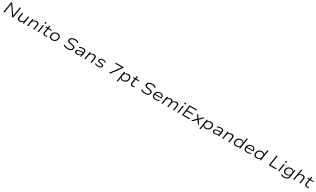

<svg xmlns="http://www.w3.org/2000/svg" viewBox="1113 -5776 18160 11028"><g transform="rotate(30 10193.0 -262.5)"><path d="M84 0 196 -705H263L676 -100H679L776 -705H846L734 0H667L253 -604H250L154 0Z M1168 8Q1102 8 1059 -15Q1016 -38 999.5 -83Q983 -128 993 -193L1041 -494H1114L1067 -198Q1060 -155 1069.5 -122.5Q1079 -90 1108 -73Q1137 -56 1188 -56Q1241 -56 1286.5 -79.5Q1332 -103 1362.5 -140Q1393 -177 1399 -219L1442 -494H1515L1437 0H1369L1386 -111H1385Q1345 -51 1292.5 -21.5Q1240 8 1168 8Z M1653 0 1731 -494H1799L1781 -384H1783Q1821 -444 1879.5 -473.5Q1938 -503 2007 -503Q2074 -503 2115.5 -479.5Q2157 -456 2173.5 -411Q2190 -366 2180 -301L2132 0H2059L2106 -295Q2113 -341 2103.5 -372.5Q2094 -404 2065.5 -421Q2037 -438 1985 -438Q1931 -438 1884.5 -415Q1838 -392 1807 -355Q1776 -318 1769 -274L1726 0Z M2435 -621 2448 -705H2540L2527 -621ZM2346 0 2424 -494H2497L2419 0Z M2845 8Q2788 8 2749.5 -12.5Q2711 -33 2695.5 -72Q2680 -111 2689 -168L2731 -436H2618L2627 -494H2743L2766 -643H2837L2813 -494H3020L3011 -436H2804L2763 -176Q2752 -111 2778.5 -82.5Q2805 -54 2865 -54Q2891 -54 2915.5 -58.5Q2940 -63 2965 -73L2967 -16Q2943 -3 2910.5 2.5Q2878 8 2845 8Z M3316 8Q3229 8 3173.5 -27.5Q3118 -63 3096.5 -127Q3075 -191 3092 -274Q3104 -328 3131 -370.5Q3158 -413 3198 -442.5Q3238 -472 3287.5 -487.5Q3337 -503 3393 -503Q3480 -503 3535 -467Q3590 -431 3611.5 -368Q3633 -305 3617 -222Q3605 -167 3577.5 -124.5Q3550 -82 3510.5 -52.5Q3471 -23 3422 -7.5Q3373 8 3316 8ZM3319 -54Q3377 -54 3423.5 -75.5Q3470 -97 3502 -137.5Q3534 -178 3545 -235Q3564 -326 3522.5 -383Q3481 -440 3388 -440Q3332 -440 3285 -419Q3238 -398 3206.5 -358Q3175 -318 3163 -261Q3145 -169 3186 -111.5Q3227 -54 3319 -54Z M4331 8Q4268 8 4213.5 -1.5Q4159 -11 4116 -30.5Q4073 -50 4044 -78L4078 -139Q4111 -109 4150.5 -90.5Q4190 -72 4236.5 -65Q4283 -58 4338 -58Q4405 -58 4454 -73Q4503 -88 4533 -114.5Q4563 -141 4570 -175Q4579 -221 4565 -247Q4551 -273 4517.5 -286Q4484 -299 4433 -307L4297 -330Q4186 -348 4150 -400.5Q4114 -453 4129 -527Q4139 -573 4167 -608Q4195 -643 4237.5 -666.5Q4280 -690 4334.5 -701.5Q4389 -713 4452 -713Q4538 -713 4597.5 -690Q4657 -667 4696 -623L4661 -563Q4621 -610 4570 -628.5Q4519 -647 4446 -647Q4381 -647 4329 -632.5Q4277 -618 4244 -590Q4211 -562 4202 -522Q4190 -468 4218 -437.5Q4246 -407 4327 -394L4460 -372Q4570 -354 4615.5 -309.5Q4661 -265 4643 -173Q4633 -129 4607.5 -95Q4582 -61 4541.5 -38Q4501 -15 4448 -3.5Q4395 8 4331 8Z M4963 8Q4901 8 4858.5 -12.5Q4816 -33 4797.5 -69Q4779 -105 4787 -150Q4798 -200 4837 -229.5Q4876 -259 4948 -272Q5020 -285 5130 -285H5232L5223 -231H5119Q5031 -231 4976.5 -223.5Q4922 -216 4894.5 -197Q4867 -178 4860 -143Q4851 -100 4884 -75.5Q4917 -51 4979 -51Q5034 -51 5082.5 -73Q5131 -95 5164.5 -131.5Q5198 -168 5204 -209L5221 -316Q5232 -382 5196.5 -412Q5161 -442 5085 -442Q5034 -442 4981 -429Q4928 -416 4875 -386L4853 -442Q4889 -461 4929.5 -475Q4970 -489 5012.5 -496Q5055 -503 5095 -503Q5164 -503 5212 -484Q5260 -465 5282 -424Q5304 -383 5293 -315L5243 0H5178L5195 -111Q5173 -79 5139 -51.5Q5105 -24 5061 -8Q5017 8 4963 8Z M5457 0 5535 -494H5603L5585 -384H5587Q5625 -444 5683.5 -473.5Q5742 -503 5811 -503Q5878 -503 5919.5 -479.5Q5961 -456 5977.5 -411Q5994 -366 5984 -301L5936 0H5863L5910 -295Q5917 -341 5907.5 -372.5Q5898 -404 5869.5 -421Q5841 -438 5789 -438Q5735 -438 5688.5 -415Q5642 -392 5611 -355Q5580 -318 5573 -274L5530 0Z M6349 8Q6279 8 6219 -9Q6159 -26 6129 -55L6157 -108Q6180 -88 6212 -75.5Q6244 -63 6280.5 -57Q6317 -51 6354 -51Q6425 -51 6471.5 -73Q6518 -95 6525 -131Q6531 -163 6511.5 -181.5Q6492 -200 6436 -209L6320 -225Q6244 -237 6212 -271.5Q6180 -306 6192 -372Q6201 -410 6232 -439.5Q6263 -469 6313.5 -486Q6364 -503 6430 -503Q6470 -503 6509.5 -495.5Q6549 -488 6581 -474.5Q6613 -461 6629 -440L6599 -389Q6569 -418 6520.5 -430.5Q6472 -443 6422 -443Q6353 -443 6311 -420Q6269 -397 6262 -362Q6255 -329 6274 -310.5Q6293 -292 6344 -284L6457 -268Q6539 -255 6573 -221Q6607 -187 6594 -121Q6586 -83 6553 -53.5Q6520 -24 6468 -8Q6416 8 6349 8Z M7084 0 7584 -680 7589 -640H7129L7139 -705H7655L7646 -649L7171 0Z M7700 180 7807 -494H7875L7858 -381Q7880 -423 7915.5 -450Q7951 -477 7994 -490Q8037 -503 8084 -503Q8165 -503 8217.5 -467Q8270 -431 8291 -367.5Q8312 -304 8295 -221Q8280 -148 8237.5 -97Q8195 -46 8133.5 -19Q8072 8 7999 8Q7927 8 7880 -23.5Q7833 -55 7819 -107L7773 180ZM7997 -54Q8054 -54 8101 -75.5Q8148 -97 8180 -137.5Q8212 -178 8224 -235Q8243 -326 8200.5 -383Q8158 -440 8066 -440Q8010 -440 7963.5 -419Q7917 -398 7885.5 -358Q7854 -318 7841 -261Q7823 -169 7864.5 -111.5Q7906 -54 7997 -54Z M8645 8Q8588 8 8549.5 -12.5Q8511 -33 8495.5 -72Q8480 -111 8489 -168L8531 -436H8418L8427 -494H8543L8566 -643H8637L8613 -494H8820L8811 -436H8604L8563 -176Q8552 -111 8578.5 -82.5Q8605 -54 8665 -54Q8691 -54 8715.5 -58.5Q8740 -63 8765 -73L8767 -16Q8743 -3 8710.5 2.5Q8678 8 8645 8Z M9460 8Q9397 8 9342.5 -1.5Q9288 -11 9245 -30.5Q9202 -50 9173 -78L9207 -139Q9240 -109 9279.5 -90.5Q9319 -72 9365.5 -65Q9412 -58 9467 -58Q9534 -58 9583 -73Q9632 -88 9662 -114.5Q9692 -141 9699 -175Q9708 -221 9694 -247Q9680 -273 9646.5 -286Q9613 -299 9562 -307L9426 -330Q9315 -348 9279 -400.5Q9243 -453 9258 -527Q9268 -573 9296 -608Q9324 -643 9366.5 -666.5Q9409 -690 9463.5 -701.5Q9518 -713 9581 -713Q9667 -713 9726.5 -690Q9786 -667 9825 -623L9790 -563Q9750 -610 9699 -628.5Q9648 -647 9575 -647Q9510 -647 9458 -632.5Q9406 -618 9373 -590Q9340 -562 9331 -522Q9319 -468 9347 -437.5Q9375 -407 9456 -394L9589 -372Q9699 -354 9744.5 -309.5Q9790 -265 9772 -173Q9762 -129 9736.5 -95Q9711 -61 9670.5 -38Q9630 -15 9577 -3.5Q9524 8 9460 8Z M10171 8Q10077 8 10016 -25Q9955 -58 9931 -121Q9907 -184 9924 -272Q9939 -343 9980.5 -395Q10022 -447 10085.5 -475Q10149 -503 10228 -503Q10307 -503 10357 -473.5Q10407 -444 10427.5 -388.5Q10448 -333 10436 -252L10433 -229H9969L9978 -284H10400L10373 -261Q10383 -323 10367.5 -363.5Q10352 -404 10315.5 -424.5Q10279 -445 10223 -445Q10167 -445 10118.5 -422.5Q10070 -400 10038 -358.5Q10006 -317 9995 -258L9993 -247Q9982 -184 10001 -140.5Q10020 -97 10065 -74.5Q10110 -52 10177 -52Q10226 -52 10277.5 -64.5Q10329 -77 10377 -109L10401 -57Q10356 -23 10294 -7.5Q10232 8 10171 8Z M10576 0 10654 -494H10721L10704 -384L10706 -383Q10736 -435 10789.5 -469Q10843 -503 10913 -503Q10986 -503 11027 -469.5Q11068 -436 11073 -384L11075 -383Q11109 -438 11161.5 -470.5Q11214 -503 11288 -503Q11349 -503 11388.5 -479.5Q11428 -456 11443.5 -411.5Q11459 -367 11449 -301L11402 0H11329L11375 -291Q11384 -342 11376.5 -374.5Q11369 -407 11342.5 -422.5Q11316 -438 11268 -438Q11214 -438 11171 -415Q11128 -392 11101.5 -354.5Q11075 -317 11068 -272L11025 0H10953L10998 -291Q11007 -341 10997 -373.5Q10987 -406 10960.5 -422Q10934 -438 10892 -438Q10852 -438 10817.5 -423Q10783 -408 10756 -384Q10729 -360 10712.5 -332Q10696 -304 10692 -275L10648 0Z M11706 -621 11719 -705H11811L11798 -621ZM11617 0 11695 -494H11768L11690 0Z M11921 0 12033 -705H12534L12524 -640H12095L12055 -389H12457L12446 -325H12045L12004 -65H12433L12422 0Z M12540 0 12810 -274 12816 -235 12642 -494H12724L12855 -298H12852L13048 -494H13142L12885 -237L12881 -270L13064 0H12981L12840 -209H12842L12633 0Z M13186 180 13293 -494H13361L13344 -381Q13366 -423 13401.5 -450Q13437 -477 13480 -490Q13523 -503 13570 -503Q13651 -503 13703.5 -467Q13756 -431 13777 -367.5Q13798 -304 13781 -221Q13766 -148 13723.5 -97Q13681 -46 13619.5 -19Q13558 8 13485 8Q13413 8 13366 -23.5Q13319 -55 13305 -107L13259 180ZM13483 -54Q13540 -54 13587 -75.5Q13634 -97 13666 -137.5Q13698 -178 13710 -235Q13729 -326 13686.5 -383Q13644 -440 13552 -440Q13496 -440 13449.5 -419Q13403 -398 13371.5 -358Q13340 -318 13327 -261Q13309 -169 13350.5 -111.5Q13392 -54 13483 -54Z M14101 8Q14039 8 13996.5 -12.5Q13954 -33 13935.5 -69Q13917 -105 13925 -150Q13936 -200 13975 -229.5Q14014 -259 14086 -272Q14158 -285 14268 -285H14370L14361 -231H14257Q14169 -231 14114.5 -223.5Q14060 -216 14032.5 -197Q14005 -178 13998 -143Q13989 -100 14022 -75.5Q14055 -51 14117 -51Q14172 -51 14220.5 -73Q14269 -95 14302.5 -131.5Q14336 -168 14342 -209L14359 -316Q14370 -382 14334.5 -412Q14299 -442 14223 -442Q14172 -442 14119 -429Q14066 -416 14013 -386L13991 -442Q14027 -461 14067.5 -475Q14108 -489 14150.5 -496Q14193 -503 14233 -503Q14302 -503 14350 -484Q14398 -465 14420 -424Q14442 -383 14431 -315L14381 0H14316L14333 -111Q14311 -79 14277 -51.5Q14243 -24 14199 -8Q14155 8 14101 8Z M14595 0 14673 -494H14741L14723 -384H14725Q14763 -444 14821.5 -473.5Q14880 -503 14949 -503Q15016 -503 15057.5 -479.5Q15099 -456 15115.5 -411Q15132 -366 15122 -301L15074 0H15001L15048 -295Q15055 -341 15045.5 -372.5Q15036 -404 15007.5 -421Q14979 -438 14927 -438Q14873 -438 14826.5 -415Q14780 -392 14749 -355Q14718 -318 14711 -274L14668 0Z M15507 8Q15425 8 15372 -28Q15319 -64 15298.5 -127.5Q15278 -191 15295 -274Q15311 -348 15353.5 -398.5Q15396 -449 15457.5 -476Q15519 -503 15591 -503Q15663 -503 15710.5 -471Q15758 -439 15771 -387L15822 -705H15895L15783 0H15716L15733 -114H15732Q15710 -72 15674.5 -45Q15639 -18 15596.5 -5Q15554 8 15507 8ZM15523 -54Q15580 -54 15626.5 -75Q15673 -96 15705 -136.5Q15737 -177 15749 -233Q15768 -325 15726 -382.5Q15684 -440 15592 -440Q15536 -440 15489.5 -418.5Q15443 -397 15411 -357Q15379 -317 15366 -260Q15347 -168 15389 -111Q15431 -54 15523 -54Z M16253 8Q16159 8 16098 -25Q16037 -58 16013 -121Q15989 -184 16006 -272Q16021 -343 16062.5 -395Q16104 -447 16167.5 -475Q16231 -503 16310 -503Q16389 -503 16439 -473.5Q16489 -444 16509.5 -388.5Q16530 -333 16518 -252L16515 -229H16051L16060 -284H16482L16455 -261Q16465 -323 16449.5 -363.5Q16434 -404 16397.5 -424.5Q16361 -445 16305 -445Q16249 -445 16200.5 -422.5Q16152 -400 16120 -358.5Q16088 -317 16077 -258L16075 -247Q16064 -184 16083 -140.5Q16102 -97 16147 -74.5Q16192 -52 16259 -52Q16308 -52 16359.5 -64.5Q16411 -77 16459 -109L16483 -57Q16438 -23 16376 -7.5Q16314 8 16253 8Z M16875 8Q16793 8 16740 -28Q16687 -64 16666.5 -127.5Q16646 -191 16663 -274Q16679 -348 16721.5 -398.5Q16764 -449 16825.5 -476Q16887 -503 16959 -503Q17031 -503 17078.5 -471Q17126 -439 17139 -387L17190 -705H17263L17151 0H17084L17101 -114H17100Q17078 -72 17042.5 -45Q17007 -18 16964.5 -5Q16922 8 16875 8ZM16891 -54Q16948 -54 16994.5 -75Q17041 -96 17073 -136.5Q17105 -177 17117 -233Q17136 -325 17094 -382.5Q17052 -440 16960 -440Q16904 -440 16857.5 -418.5Q16811 -397 16779 -357Q16747 -317 16734 -260Q16715 -168 16757 -111Q16799 -54 16891 -54Z M17685 0 17797 -705H17871L17770 -66H18181L18170 0Z M18400 -621 18413 -705H18505L18492 -621ZM18311 0 18389 -494H18462L18384 0Z M18800 188Q18736 188 18675 171Q18614 154 18576 120L18606 64Q18632 85 18665.5 98.5Q18699 112 18735.5 119Q18772 126 18808 126Q18900 126 18958.5 83.5Q19017 41 19029 -38L19044 -130H19043Q19023 -91 18989 -65Q18955 -39 18913 -26Q18871 -13 18825 -13Q18743 -13 18689 -47Q18635 -81 18614 -141.5Q18593 -202 18608 -282Q18620 -337 18647 -377.5Q18674 -418 18713.5 -446.5Q18753 -475 18802.5 -489Q18852 -503 18907 -503Q18978 -503 19025.5 -469Q19073 -435 19084 -382L19102 -494H19170L19100 -47Q19088 30 19047.5 82.5Q19007 135 18943.5 161.5Q18880 188 18800 188ZM18839 -74Q18895 -74 18941 -94Q18987 -114 19019.5 -152Q19052 -190 19063 -245Q19080 -333 19037 -387Q18994 -441 18903 -441Q18847 -441 18801 -421Q18755 -401 18723.5 -363Q18692 -325 18680 -271Q18663 -183 18705.5 -128.5Q18748 -74 18839 -74Z M19307 0 19419 -705H19490L19439 -385H19441Q19477 -444 19534.5 -473.5Q19592 -503 19661 -503Q19728 -503 19769.5 -479.5Q19811 -456 19827.5 -411Q19844 -366 19834 -301L19786 0H19713L19760 -295Q19767 -341 19757.5 -372.5Q19748 -404 19719 -421Q19690 -438 19639 -438Q19585 -438 19538.5 -415Q19492 -392 19461 -355Q19430 -318 19423 -274L19380 0Z M20210 8Q20153 8 20114.5 -12.5Q20076 -33 20060.5 -72Q20045 -111 20054 -168L20096 -436H19983L19992 -494H20108L20131 -643H20202L20178 -494H20385L20376 -436H20169L20128 -176Q20117 -111 20143.5 -82.5Q20170 -54 20230 -54Q20256 -54 20280.5 -58.5Q20305 -63 20330 -73L20332 -16Q20308 -3 20275.5 2.5Q20243 8 20210 8Z"/></g></svg>

Font: Nunito Sans 7pt SemiExpanded Light
Style: Italic
Weight: 300
Width: 6
Italic angle: -9°
Designer: Vernon Adams
Foundry: Vernon Adams
Version: Version 3.101;gftools[0.9.27]